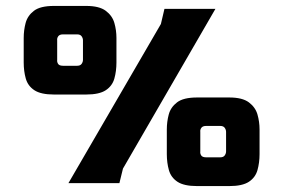

<svg xmlns="http://www.w3.org/2000/svg" viewBox="-20 -618 956 648"><path d="M162 -299Q118 -299 96 -313.5Q74 -328 67 -353Q60 -378 60 -407V-490Q60 -516 66.5 -540.5Q73 -565 94.5 -581.5Q116 -598 162 -598H271Q315 -598 337 -581.5Q359 -565 366 -540.5Q373 -516 373 -490V-407Q373 -378 366 -353Q359 -328 337 -313.5Q315 -299 271 -299ZM211 0 523 -537 535 -588H707L395 -49L383 0ZM193 -396H240Q251 -396 255.5 -402.5Q260 -409 260 -416V-482Q260 -489 255.5 -495.5Q251 -502 240 -502H193Q181 -502 176.5 -495.5Q172 -489 173 -482V-416Q172 -409 176 -402.5Q180 -396 193 -396ZM645 10Q601 10 579 -4.5Q557 -19 550 -44Q543 -69 543 -98V-181Q543 -207 549.5 -231.5Q556 -256 577.5 -272.5Q599 -289 645 -289H754Q798 -289 820 -272.5Q842 -256 849 -231.5Q856 -207 856 -181V-98Q856 -69 849 -44Q842 -19 820 -4.5Q798 10 754 10ZM676 -87H723Q734 -87 738.5 -93.5Q743 -100 743 -107V-173Q743 -180 738.5 -186.5Q734 -193 723 -193H676Q664 -193 659.5 -186.5Q655 -180 656 -173V-107Q655 -100 659 -93.5Q663 -87 676 -87Z"/></svg>

Font: Goldman
Style: Bold
Weight: 700
Designer: Jaikishan Patel
Version: Version 1.000; ttfautohint (v1.8.3)